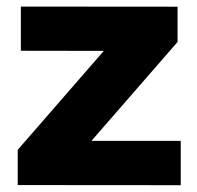

<svg xmlns="http://www.w3.org/2000/svg" viewBox="-20 -560 595 581"><path d="M43.1 -540.1 517.3 -539.7V-433.1L256.7 -133.7H526.9V0.4L33.6 0V-106.6L294.1 -406L43.1 -406.4Z"/></svg>

Font: Alexandria
Style: Regular
Weight: 400
Designer: Mohamed Gaber
Foundry: Kief Type Foundry
Version: Version 5.100